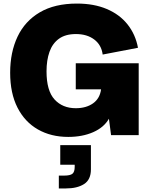

<svg xmlns="http://www.w3.org/2000/svg" viewBox="-20 -758 848 1077"><path d="M363 10Q266 10 192.5 -32Q119 -74 78 -154.5Q37 -235 37 -350Q37 -465 78.5 -552.5Q120 -640 203.5 -689Q287 -738 412 -738Q507 -738 579 -707.5Q651 -677 695.5 -621Q740 -565 754 -490L556 -452Q549 -506 508.5 -536.5Q468 -567 406 -567Q347 -567 310.5 -540.5Q274 -514 257.5 -467Q241 -420 241 -358Q241 -249 286 -200Q331 -151 405 -151Q463 -151 501.5 -178Q540 -205 547 -257H405V-403H758V0H603L591 -92Q563 -43 502.5 -16.5Q442 10 363 10ZM310 299V227H339Q374 227 386.5 216.5Q399 206 399 178V166H318V56H490V192Q490 250 451.5 274.5Q413 299 350 299Z"/></svg>

Font: BDO Grotesk Black
Style: Regular
Weight: 900
Designer: Deni Anggara
Foundry: Lokal Container
Version: Version 2.000